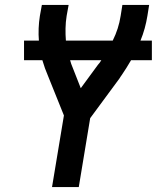

<svg xmlns="http://www.w3.org/2000/svg" viewBox="-20 -755 640 775"><path d="M190 0 238 -289 174 -448Q167 -464 161.5 -479.5Q156 -495 151 -512H77V-591H137Q135 -615 136 -640.5Q137 -666 141 -691L149 -735H257L249 -691Q245 -666 244.5 -640.5Q244 -615 246 -591H435Q447 -615 455 -640Q463 -665 467 -691L474 -735H582L575 -691Q571 -666 564 -640.5Q557 -615 547 -591H593V-512H509Q500 -496 490 -480.5Q480 -465 470 -450L469 -449Q467 -446 465.5 -443.5Q464 -441 462 -438L344 -278L298 0ZM306 -399 375 -493Q379 -497 382.5 -502Q386 -507 389 -512H263Q265 -504 267.5 -497Q270 -490 273 -483Z"/></svg>

Font: Iosevka Curly SmBdEx
Style: Italic
Weight: 600
Width: 7
Italic angle: -9°
Monospace: yes
Designer: Belleve Invis
Foundry: Belleve Invis
Version: Version 11.1.0; ttfautohint (v1.8.3)